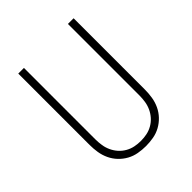

<svg xmlns="http://www.w3.org/2000/svg" viewBox="-203 -867 1006 1006"><g transform="rotate(-45 300.0 -364.0)"><path d="M300 7Q272 7 244 2Q216 -3 191.5 -16.5Q167 -30 147.5 -50.5Q128 -71 116 -96.5Q104 -122 99.5 -150Q95 -178 95 -206V-735H137V-206Q137 -183 140.5 -160.5Q144 -138 153.5 -117.5Q163 -97 178 -80Q193 -63 213 -51.5Q233 -40 255 -35.5Q277 -31 300 -31Q323 -31 345 -35.5Q367 -40 387 -51.5Q407 -63 422 -80Q437 -97 446.5 -117.5Q456 -138 459.5 -160.5Q463 -183 463 -206V-735H505V-206Q505 -178 500.5 -150Q496 -122 484 -96.5Q472 -71 452.5 -50.5Q433 -30 408.5 -16.5Q384 -3 356 2Q328 7 300 7Z"/></g></svg>

Font: Iosevka Extralight Extended
Style: Regular
Weight: 200
Width: 7
Monospace: yes
Designer: Belleve Invis
Foundry: Belleve Invis
Version: Version 32.5.0; ttfautohint (v1.8.4)